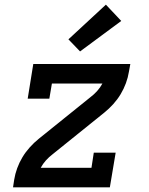

<svg xmlns="http://www.w3.org/2000/svg" viewBox="-20 -805 640 825"><path d="M36 0 41 -33Q45 -58 54 -82.5Q63 -107 76.5 -129.5Q90 -152 108 -172Q126 -192 147 -209L368 -387Q384 -399 397.5 -414Q411 -429 420 -446H203L192 -381H99L123 -530H540L534 -497Q530 -472 521 -447.5Q512 -423 498.5 -400.5Q485 -378 467 -358Q449 -338 428 -321L207 -143Q191 -131 177.5 -116Q164 -101 155 -84H373L383 -149H477L452 0ZM324 -584 274 -636 435 -785 501 -715Z"/></svg>

Font: Iosevka Curly Slab MdExObl
Style: Regular
Weight: 500
Width: 7
Italic angle: -9°
Monospace: yes
Designer: Belleve Invis
Foundry: Belleve Invis
Version: Version 11.1.0; ttfautohint (v1.8.3)